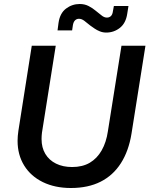

<svg xmlns="http://www.w3.org/2000/svg" viewBox="-20 -929 748 961"><path d="M335 12Q255 12 194.5 -17.5Q134 -47 101 -100.5Q68 -154 68 -224Q68 -236 69 -248.5Q70 -261 72 -274L139 -700H259L190 -265Q189 -257 188.5 -249Q188 -241 188 -233Q188 -190 207 -158.5Q226 -127 260.5 -110Q295 -93 341 -93Q393 -93 429.5 -114.5Q466 -136 489 -176.5Q512 -217 520 -272L588 -700H708L638 -259Q624 -173 585 -112Q546 -51 483.5 -19.5Q421 12 335 12ZM512 -766Q495 -766 480 -772Q465 -778 453.5 -786Q442 -794 432 -801Q416 -814 402.5 -824.5Q389 -835 375 -835Q364 -835 356 -827.5Q348 -820 345 -804L341 -777H268L273 -815Q280 -863 310.5 -886Q341 -909 379 -909Q404 -909 424 -898.5Q444 -888 458 -876Q474 -864 487.5 -852.5Q501 -841 515 -841Q527 -841 535 -848.5Q543 -856 545 -872L550 -899H623L617 -861Q610 -813 580 -789.5Q550 -766 512 -766Z"/></svg>

Font: MuseoModerno Thin Medium
Style: Italic
Weight: 500
Italic angle: -9°
Version: Version 1.003